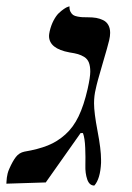

<svg xmlns="http://www.w3.org/2000/svg" viewBox="-59 -574 414 600"><path d="M240.2 -295.9Q234.9 -274.9 234.9 -251Q234.9 -221.7 245.8 -164.6Q256.8 -107.4 256.8 -75.2V-64.9Q254.4 -15.1 235.8 5.9Q220.2 5.9 213.6 -13.4Q207 -32.7 207.8 -57.4Q208.5 -82 207.3 -112.3Q206.1 -142.6 200.2 -158.2H192.9L84 -3.9L-39.1 0Q-39.1 -1.5 -38.6 -7.8Q-38.1 -14.2 -37.6 -19Q-37.1 -23.9 -35.2 -31.7Q-33.2 -39.6 -29.8 -46.9Q-19.5 -70.3 -9.3 -83.5Q1 -96.7 17.1 -100.1Q60.5 -107.4 90.3 -119.4Q120.1 -131.3 145 -153.6Q169.9 -175.8 186.5 -210.2Q203.1 -244.6 214.8 -295.9Q223.1 -333 223.1 -350.1Q223.1 -367.2 218.8 -378.4Q214.4 -389.6 204.6 -395.8Q194.8 -401.9 184.8 -404.8Q174.8 -407.7 158.2 -410.2Q94.2 -421.9 94.2 -461.9Q94.2 -466.3 96.2 -476.1Q100.6 -495.1 108.6 -510.3Q116.7 -525.4 125 -533.2Q133.3 -541 140.9 -546.1Q148.4 -551.3 153.3 -552.7L158.2 -554.2Q157.7 -544.4 161.1 -537.6Q164.6 -530.8 169.4 -527.3Q174.3 -523.9 183.6 -522.2Q192.9 -520.5 198.5 -520.3Q204.1 -520 214.8 -520Q230 -520 241.5 -518.1Q252.9 -516.1 263.4 -511Q273.9 -505.9 279.5 -495.8Q285.2 -485.8 285.2 -471.2Q285.2 -461.4 282.2 -448.2Q278.3 -431.2 261.2 -373.5Q244.1 -315.9 240.2 -295.9Z"/></svg>

Font: Linux Libertine G
Style: Italic
Weight: 400
Italic angle: -12°
Designer: Philipp H. Poll
Foundry: Philipp H. Poll
Version: Version 5.1.3